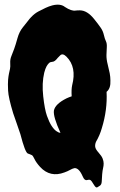

<svg xmlns="http://www.w3.org/2000/svg" viewBox="-20 -749 520 833"><path d="M442.4 -350.6Q446.3 -272.5 421.9 -193.4Q413.1 -162.1 396.5 -133.8Q391.6 -122.1 393.1 -111.8Q394.5 -101.6 407.7 -86.9Q420.9 -72.3 425.3 -61Q429.7 -49.8 429.7 -39.6Q429.7 -29.3 427.2 -19.5Q424.8 -9.8 423.3 6.8Q421.9 23.4 421.4 38.6Q420.9 53.7 410.2 58.6Q406.2 60.5 403.3 63Q400.4 65.4 396.5 63.5Q391.6 60.5 384.3 47.9Q377 35.2 373 32.7Q369.1 30.3 365.2 30.8Q361.3 31.2 357.4 32.2Q346.7 35.2 338.9 16.6Q322.3 -21.5 302.7 -19.5Q293.9 -17.6 283.7 -11.7Q273.4 -5.9 259.8 -1Q198.2 22.5 154.3 -24.4Q136.7 -43.9 129.9 -58.6Q123 -73.2 118.7 -75.7Q114.3 -78.1 109.9 -79.6Q105.5 -81.1 100.6 -83Q88.9 -87.9 68.4 -167Q62.5 -185.5 53.7 -210Q44.9 -234.4 37.1 -257.8Q16.6 -325.2 15.1 -356Q13.7 -386.7 15.1 -402.8Q16.6 -418.9 19 -430.2Q21.5 -441.4 23.4 -450.2Q25.4 -459 24.4 -475.1Q23.4 -491.2 29.3 -505.4Q35.2 -519.5 41.5 -537.1Q47.9 -554.7 55.7 -583Q63.5 -611.3 79.1 -630.4Q94.7 -649.4 101.6 -658.7Q108.4 -668 115.2 -674.8Q129.9 -690.4 146.5 -699.2Q163.1 -708 177.7 -714.8Q192.4 -721.7 207 -725.6Q242.2 -734.4 261.7 -718.8Q290 -700.2 307.6 -703.1Q313.5 -704.1 326.2 -704.1Q358.4 -704.1 388.7 -666Q408.2 -641.6 417.5 -627.9Q426.8 -614.3 430.7 -597.2Q434.6 -580.1 439.5 -570.3Q444.3 -560.5 443.4 -544.9Q442.4 -529.3 441.9 -510.7Q441.4 -492.2 447.3 -469.2Q453.1 -446.3 456.1 -430.7Q459 -415 459 -400.4Q460.9 -365.2 442.4 -350.6ZM291 -331.1Q289.1 -360.4 293 -378.9Q313.5 -458 268.6 -502.9Q252 -519.5 241.2 -508.8Q236.3 -503.9 230.5 -498Q217.8 -481.4 208 -481Q198.2 -480.5 192.9 -475.6Q187.5 -470.7 182.1 -461.4Q176.8 -452.1 171.9 -433.6Q161.1 -387.7 167.5 -331.1Q173.8 -274.4 183.6 -246.6Q193.4 -218.8 204.1 -202.6Q214.8 -186.5 225.1 -179.7Q235.4 -172.9 240.2 -172.9H242.2Q210 -243.2 213.9 -269.5Q219.7 -297.9 268.6 -322.3Q281.2 -328.1 291 -331.1Z"/></svg>

Font: Creepster
Style: Regular
Weight: 400
Designer: Font Diner, Inc
Foundry: Font Diner, Inc
Version: Version 1.002